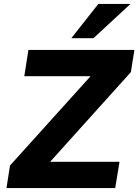

<svg xmlns="http://www.w3.org/2000/svg" viewBox="-20 -960 706 980"><path d="M13 0 31 -115 490 -624 499 -571H104L125 -705H666L648 -592L189 -82L180 -134H590L568 0ZM344 -765 482 -940H646L457 -765Z"/></svg>

Font: Nunito Sans 9pt ExtraBold
Style: Italic
Weight: 800
Italic angle: -9°
Version: Version 3.101;gftools[0.9.27]